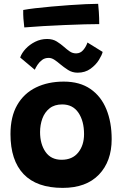

<svg xmlns="http://www.w3.org/2000/svg" viewBox="-20 -948 626 980"><path d="M300 11Q167.5 11 100.5 -59.2Q33.5 -129.5 33.5 -263.5Q33.5 -352.5 67.8 -412Q102 -471.5 163.5 -501.5Q225 -531.5 305.5 -531.5Q387 -531.5 441.5 -494Q496 -456.5 523 -390.2Q550 -324 550 -238Q550 -124.5 485 -56.8Q420 11 300 11ZM294.5 -132.5Q349.5 -132.5 379.2 -169.5Q409 -206.5 409 -263.5Q409 -330.5 380.2 -372.8Q351.5 -415 297.5 -415Q258 -415 233 -395Q208 -375 196.2 -342.8Q184.5 -310.5 184.5 -274Q184.5 -212.5 212.5 -172.5Q240.5 -132.5 294.5 -132.5ZM83 -654.5Q91 -677.5 111 -699Q131 -720.5 159.5 -734.8Q188 -749 220.5 -749Q249.5 -749 269.8 -736.2Q290 -723.5 307 -708.5Q321.5 -695.5 336 -685.5Q350.5 -675.5 368.5 -675.5Q390.5 -675.5 405 -692.8Q419.5 -710 426.5 -731L504 -683Q500.5 -667.5 485 -642.2Q469.5 -617 442 -597Q414.5 -577 376 -577Q349 -577 327.2 -591Q305.5 -605 287 -620.5Q272 -633.5 257.5 -643Q243 -652.5 228.5 -652.5Q208.5 -652.5 194.5 -641.8Q180.5 -631 171.2 -616.8Q162 -602.5 157.5 -592ZM486.5 -825Q458.5 -825 411.5 -823.8Q364.5 -822.5 309.8 -820.2Q255 -818 200.8 -814.8Q146.5 -811.5 104 -808Q101 -831 99.5 -853.2Q98 -875.5 98.5 -897Q121.5 -901.5 159.5 -906Q197.5 -910.5 243 -914.5Q288.5 -918.5 334 -921.8Q379.5 -925 418.2 -926.8Q457 -928.5 481 -928.5Q482.5 -917 484.5 -887.2Q486.5 -857.5 486.5 -825Z"/></svg>

Font: Grandstander
Style: Bold
Weight: 700
Designer: Tyler Finck
Foundry: Etcetera Type Co
Version: Version 1.200; ttfautohint (v1.8.3)